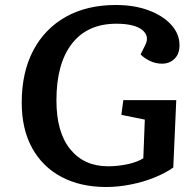

<svg xmlns="http://www.w3.org/2000/svg" viewBox="-20 -735 776 769"><path d="M686 -334 674 -64Q643 -42 598.5 -24Q554 -6 503.5 4Q453 14 406 14Q302 14 226 -26.5Q150 -67 108.5 -142.5Q67 -218 67 -324Q67 -445 113 -532.5Q159 -620 243.5 -667.5Q328 -715 444 -715Q518 -715 575.5 -693.5Q633 -672 666 -635.5Q699 -599 699 -554Q699 -519 679 -499.5Q659 -480 629 -480Q604 -480 581.5 -490.5Q559 -501 543 -517L562 -555Q580 -591 549 -615.5Q518 -640 446 -640Q330 -640 268 -560Q206 -480 206 -333Q206 -205 261.5 -137Q317 -69 413 -69Q451 -69 489.5 -77Q528 -85 554 -101L560 -256L466 -275L474 -334Z"/></svg>

Font: Literata 7pt SemiBold
Style: Italic
Weight: 600
Italic angle: -2°
Designer: Latin by Veronika Burian and Jose Scaglione. Greek by Irene Vlachou. Cyrillic by Vera Evstafieva
Foundry: TypeTogether
Version: Version 3.002